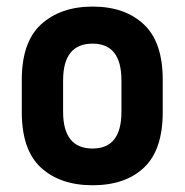

<svg xmlns="http://www.w3.org/2000/svg" viewBox="-20 -546 550 572"><path d="M101.6 -46.9Q44.9 -99.6 44.9 -211.9V-308.6Q44.9 -419.9 101.6 -472.7Q160.2 -526.4 255.9 -526.4Q352.5 -526.4 409.2 -472.7Q464.8 -419.9 464.8 -308.6V-211.9Q464.8 -99.6 409.2 -46.9Q353.5 5.9 255.9 5.9Q159.2 5.9 101.6 -46.9ZM341.8 -212.9V-306.6Q341.8 -416 255.9 -416Q168 -416 168 -306.6V-212.9Q168 -103.5 255.9 -103.5Q341.8 -103.5 341.8 -212.9Z"/></svg>

Font: DINish
Style: Bold
Weight: 700
Designer: Bert Driehuis
Foundry: Playbeing
Version: Version 3.008; git-95204e4c-release